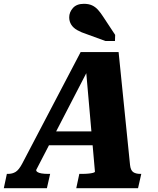

<svg xmlns="http://www.w3.org/2000/svg" viewBox="-72 -987 829 1007"><path d="M181 -298H445L436 -225H154ZM378 -632 395 -631 118 -96Q117 -90 124 -85Q131 -80 145.5 -77.5Q160 -75 180 -75H191L174 0H-52L-36 -75H-30Q-7 -75 10 -85.5Q27 -96 44 -128L351 -714H550L610 -122Q613 -94 626.5 -84.5Q640 -75 664 -75H669L652 0H328L344 -75H357Q377 -75 392 -76.5Q407 -78 416 -80.5Q425 -83 426 -86ZM481 -772H531L532 -804L470 -898Q456 -920 442 -935.5Q428 -951 410.5 -959Q393 -967 368 -967Q330 -967 310.5 -945Q291 -923 291 -896Q291 -875 301.5 -858Q312 -841 333 -829Q354 -817 385 -807Z"/></svg>

Font: Roboto Serif 20pt
Style: Bold Italic
Weight: 700
Italic angle: -10°
Version: Version 1.007